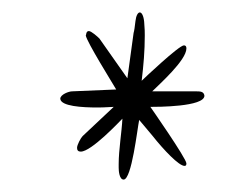

<svg xmlns="http://www.w3.org/2000/svg" viewBox="-20 -775 371 309"><path d="M179 -486C192 -486 201 -568 204 -582C208 -577 215 -569 225 -557C244 -533 268 -508 277 -508C279 -508 280 -509 280 -512C280 -520 222 -603 222 -603C233 -603 309 -603 309 -621C308 -628 302 -628 295 -628H225C236 -639 280 -678 280 -697C280 -700 279 -702 276 -702C268 -702 211 -648 208 -645C211 -670 213 -693 213 -718C213 -722 213 -729 212 -740C211 -750 208 -755 205 -755C202 -755 199 -750 198 -741C197 -732 196 -725 195 -722L185 -649L140 -713C137 -716 127 -725 123 -725C118 -725 119 -718 118 -718C120 -707 160 -643 167 -631L96 -628C91 -628 77 -623 77 -616C78 -604 112 -602 137 -602C149 -602 159 -603 163 -603L113 -556C110 -553 104 -542 104 -537C104 -533 106 -531 110 -531C127 -531 172 -579 177 -584C176 -563 171 -534 171 -511V-505C171 -500 172 -486 179 -486Z"/></svg>

Font: Comforter
Style: Regular
Weight: 400
Designer: Robert E. Leuschke
Foundry: Robert E. Leuschke
Version: Version 1.013; ttfautohint (v1.8.3)